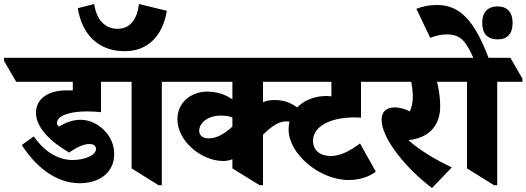

<svg xmlns="http://www.w3.org/2000/svg" viewBox="-92 -916 2632 960"><path d="M306 0C410 0 479 -57 479 -146C479 -186 464 -225 439 -254C407 -291 362 -317 311 -317C271 -317 238 -304 203 -283C197 -287 193 -294 193 -301C193 -336 251 -359 344 -359C368 -359 396 -357 413 -355V-507H583V-523L522 -627H-72V-612L-11 -507H272V-464C261 -464 250 -464 239 -464C150 -464 88 -423 88 -352C88 -279 157 -210 254 -153C293 -181 327 -196 356 -196C377 -196 388 -186 388 -171C388 -140 332 -116 271 -116C197 -116 129 -159 77 -234L17 -191C81 -90 182 0 306 0Z M532 -660C649 -660 723 -740 742 -862L603 -896C593 -819 560 -772 495 -772C431 -772 390 -820 379 -896L297 -875C318 -744 399 -660 532 -660ZM701 10H717V-507H843V-523L783 -627H439V-612L500 -507H566V-74Z M1024 -111C1040 -111 1055 -114 1070 -120V-74L1206 10H1223V-242C1269 -288 1303 -309 1339 -309C1373 -309 1385 -299 1410 -275L1455 -324C1441 -338 1428 -352 1415 -363C1374 -397 1336 -416 1281 -416C1258 -416 1239 -412 1223 -405V-507H1393V-523L1324 -627H700V-612L761 -507H1070V-419C1036 -443 993 -458 945 -458C861 -458 795 -402 795 -320C795 -265 825 -213 868 -175C912 -136 970 -111 1024 -111ZM904 -262C904 -303 949 -338 1012 -338C1034 -338 1054 -335 1070 -329V-283C1027 -244 989 -224 951 -224C922 -224 904 -239 904 -262Z M1651 -16C1709 -16 1757 -34 1787 -58L1708 -199C1657 -160 1609 -136 1561 -136C1507 -136 1473 -166 1473 -212C1473 -284 1560 -329 1680 -329C1690 -329 1705 -328 1713 -328V-507H1850V-523L1789 -627H1241V-612L1302 -507H1565V-434C1557 -435 1549 -436 1541 -436C1436 -436 1351 -371 1351 -268C1351 -148 1504 -16 1651 -16Z M2068 24 2167 -79C2091 -115 2011 -161 1950 -215C1956 -216 1962 -217 1969 -218C2061 -234 2109 -295 2109 -385C2109 -425 2103 -467 2093 -507H2259V-523L2198 -627H1706V-612L1767 -507H1964C1969 -482 1972 -456 1972 -434C1972 -404 1966 -379 1957 -359C1931 -372 1906 -379 1882 -379C1838 -379 1816 -356 1816 -317C1816 -225 1935 -76 2068 24Z M2378 10H2394V-507H2520V-523L2460 -627H2116V-612L2177 -507H2243V-74Z M2281 -613H2356C2280 -819 2205 -891 2093 -891C2055 -891 2024 -885 1990 -872L2059 -727C2089 -739 2118 -744 2143 -744C2177 -744 2203 -735 2224 -713C2244 -691 2261 -659 2281 -613ZM2396 -719C2445 -719 2471 -748 2471 -801C2471 -854 2445 -884 2396 -884C2346 -884 2319 -854 2319 -801C2319 -748 2346 -719 2396 -719Z"/></svg>

Font: Noto Serif Devanagari SemiCondensed Black
Style: Regular
Weight: 900
Width: 4
Designer: Universal Thirst, Indian Type Foundry and the Monotype Design Team
Foundry: Monotype Imaging Inc.
Version: Version 2.004